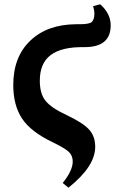

<svg xmlns="http://www.w3.org/2000/svg" viewBox="-20 -644 564 897"><path d="M299.8 232.9 272.9 210.9Q319.8 152.8 319.8 110.8Q319.8 82.5 300.8 64.9Q281.7 47.4 225.1 20Q124 -28.3 83 -90.1Q42 -151.9 42 -247.1Q42 -377.9 121.3 -453.9Q200.7 -529.8 335 -530.8Q357.4 -530.8 368.7 -531.2Q379.9 -531.7 392.1 -534.2Q404.3 -536.6 409.2 -541.7Q414.1 -546.9 417.5 -555.9Q420.9 -564.9 420.9 -579.1Q420.9 -596.7 415 -615.2L448.2 -624Q498.5 -579.1 497.1 -522.9Q495.6 -422.4 372.1 -423.8Q268.6 -425.3 217.3 -387.2Q166 -349.1 166 -267.1Q166 -206.1 192.9 -172.9Q219.7 -139.6 292 -106Q365.7 -71.3 395.3 -39.8Q424.8 -8.3 424.8 42Q424.8 133.3 299.8 232.9Z"/></svg>

Font: Literata SemiBold
Style: Italic
Weight: 650
Italic angle: -2.39999°
Designer: Latin by Veronika Burian and Jose Scaglione. Greek by Irene Vlachou. Cyrillic by Vera Evstafieva
Foundry: TypeTogether
Version: Version 3.021